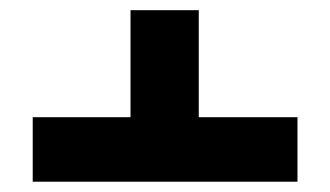

<svg xmlns="http://www.w3.org/2000/svg" viewBox="-20 -578 644 375"><path d="M561 -349.1V-223.1H43.9V-349.1H234.9V-558.1H368.2V-349.1Z"/></svg>

Font: Arimo
Style: Italic
Weight: 400
Italic angle: -12°
Designer: Steve Matteson
Foundry: Monotype Imaging Inc.
Version: Version 1.33